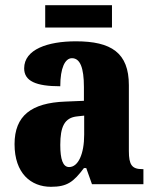

<svg xmlns="http://www.w3.org/2000/svg" viewBox="-20 -709 594 739"><path d="M154 -603H411V-689H154ZM176 10C239 10 263 -9 303 -62H312L334 0H532V-58H528C488 -58 476 -74 476 -128V-381C476 -506 408 -550 272 -550C164 -550 73 -519 73 -446C73 -397 118 -377 212 -377C212 -447 230 -485 257 -485C288 -485 303 -449 303 -374V-321L231 -318C101 -313 36 -264 36 -154C36 -42 99 10 176 10ZM246 -66C222 -66 212 -96 212 -151C212 -221 228 -256 277 -261L304 -264V-191C304 -116 281 -66 246 -66Z"/></svg>

Font: Noto Serif Khmer Condensed Black
Style: Regular
Weight: 900
Width: 3
Designer: Danh Hong and the Monotype Design Team
Foundry: Monotype Imaging Inc.
Version: Version 2.004